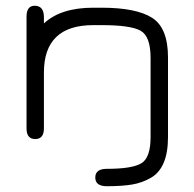

<svg xmlns="http://www.w3.org/2000/svg" viewBox="-20 -477 674 668"><path d="M304.7 -389.6Q132.8 -389.6 132.8 -224.6V-30.3Q132.8 6.8 102.5 6.8Q72.3 6.8 72.3 -30.3V-418.9Q72.3 -457 100.6 -457Q132.8 -457 132.8 -417V-395.5Q191.4 -450.2 304.7 -450.2H333Q454.1 -450.2 509.3 -415Q564.5 -379.9 564.5 -277.3V0Q564.5 107.4 504.9 141.6Q474.6 159.2 439.5 165Q404.3 170.9 351.6 170.9Q311.5 170.9 311.5 140.6Q311.5 110.4 351.6 110.4Q440.4 110.4 472.2 90.8Q503.9 71.3 503.9 0V-275.4Q503.9 -350.6 469.2 -370.1Q434.6 -389.6 333 -389.6Z"/></svg>

Font: Jura
Style: Medium
Weight: 500
Version: Version 2.6.1